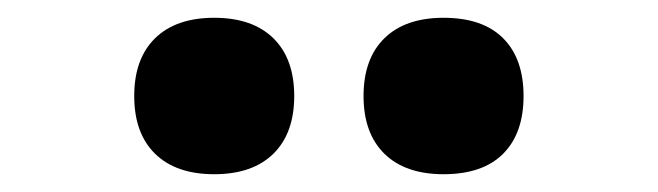

<svg xmlns="http://www.w3.org/2000/svg" viewBox="-20 -892 740 216"><path d="M221 -696Q178 -696 154.5 -719Q131 -742 131 -784Q131 -826 154.5 -849Q178 -872 221 -872Q264 -872 287.5 -849Q311 -826 311 -784Q311 -742 287.5 -719Q264 -696 221 -696ZM479 -696Q436 -696 412.5 -719Q389 -742 389 -784Q389 -826 412.5 -849Q436 -872 479 -872Q523 -872 546 -849Q569 -826 569 -784Q569 -742 546 -719Q523 -696 479 -696Z"/></svg>

Font: Martian Mono
Style: Bold
Weight: 700
Designer: Roman Shamin
Foundry: Evil Martians
Version: Version 1.000